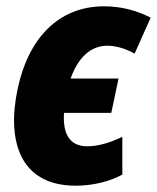

<svg xmlns="http://www.w3.org/2000/svg" viewBox="-20 -579 498 609"><path d="M220 10C275 10 326 -3 368 -25V-145C328 -126 291 -115 257 -115C198 -115 179 -158 183 -221H333L356 -330H204C227 -395 267 -434 320 -434C348 -434 378 -425 407 -409L458 -523C413 -546 364 -559 310 -559C164 -559 69 -455 36 -297C1 -134 42 10 220 10Z"/></svg>

Font: Noto Sans SemiCondensed ExtraBold
Style: Italic
Weight: 800
Width: 4
Italic angle: -12°
Designer: Monotype Design Team
Foundry: Monotype Imaging Inc.
Version: Version 2.013